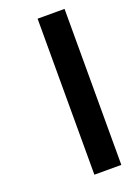

<svg xmlns="http://www.w3.org/2000/svg" viewBox="-143 -799 605 857"><g transform="rotate(-20 160.0 -370.5)"><path d="M151 -741C151 -741 151 0 151 0C151 0 279 0 279 0C279 0 279 -741 279 -741C279 -741 151 -741 151 -741Z"/></g></svg>

Font: Girnar Poppins
Style: SemiBold
Weight: 500
Designer: Ninad Kale (Devanagari), Jonny Pinhorn (Latin)
Foundry: Indian Type Foundry
Version: ""